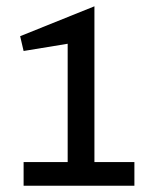

<svg xmlns="http://www.w3.org/2000/svg" viewBox="-20 -590 497 610"><path d="M280 -75H407V0H55V-75H195V-451L55 -428L44 -475L280 -570Z"/></svg>

Font: Cherry Swash
Style: Regular
Weight: 400
Designer: Kasatkina Nataliya
Foundry: Nataliya Kasatkina
Version: Version 1.001